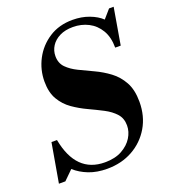

<svg xmlns="http://www.w3.org/2000/svg" viewBox="-141 -866 868 981"><g transform="rotate(-20 293.5 -375.0)"><path d="M274 13Q218 13 174.5 -4Q131 -21 100 -49L50 0H15L52 -213H82Q118 -22 274 -22Q330 -22 367.5 -43Q405 -64 424.5 -95.5Q444 -127 444 -161Q444 -200 421 -225.5Q398 -251 361.5 -270Q325 -289 284 -308Q243 -327 206.5 -352.5Q170 -378 147 -417Q124 -456 124 -515Q124 -579 153.5 -635.5Q183 -692 237.5 -727.5Q292 -763 366 -763Q415 -763 456 -747.5Q497 -732 522 -708L562 -754H587L553 -555H523Q523 -612 500 -650.5Q477 -689 439 -708.5Q401 -728 355 -728Q313 -728 283 -713Q253 -698 237 -673Q221 -648 221 -618Q221 -580 244.5 -556Q268 -532 305 -514Q342 -496 383 -477Q424 -458 461 -430.5Q498 -403 521.5 -360.5Q545 -318 545 -253Q545 -175 509.5 -115Q474 -55 413 -21Q352 13 274 13Z"/></g></svg>

Font: Libre Bodoni
Style: Italic
Weight: 400
Italic angle: -13°
Designer: Pablo Impallari, Rodrigo Fuenzalida
Foundry: Impallari Type
Version: Version 2.005;gftools[0.9.23]